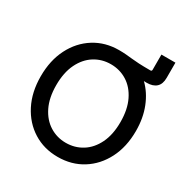

<svg xmlns="http://www.w3.org/2000/svg" viewBox="-191 -1002 1131 1170"><g transform="rotate(30 374.5 -417.0)"><path d="M374 11.7Q277.3 11.7 201.7 -35.6Q126 -83 82.8 -167.5Q39.6 -252 39.6 -363.3Q39.6 -475.1 82.8 -559.8Q126 -644.5 201.7 -691.9Q277.3 -739.3 374 -739.3Q402.3 -739.3 422.9 -737.5Q443.4 -735.8 465.1 -733.4Q486.8 -731 518.3 -729.2Q549.8 -727.5 600.1 -727.5Q610.4 -727.5 610.4 -737.8V-844.7H709V-737.8Q709 -693.8 685.5 -672.4Q662.1 -650.9 618.2 -650.9Q608.4 -650.9 598.6 -651.4Q650.4 -601.6 679.7 -527.8Q709 -454.1 709 -363.3Q709 -252 665.8 -167.5Q622.6 -83 546.9 -35.6Q471.2 11.7 374 11.7ZM374 -87.4Q437 -87.4 488.3 -119.4Q539.6 -151.4 569.8 -213.1Q600.1 -274.9 600.1 -363.3Q600.1 -452.1 569.8 -514.2Q539.6 -576.2 488.3 -608.2Q437 -640.1 374 -640.1Q311.5 -640.1 260.3 -608.2Q209 -576.2 178.7 -514.2Q148.4 -452.1 148.4 -363.3Q148.4 -274.9 178.7 -213.1Q209 -151.4 260.3 -119.4Q311.5 -87.4 374 -87.4Z"/></g></svg>

Font: Inter Display Medium
Style: Regular
Weight: 500
Designer: Rasmus Andersson
Foundry: rsms
Version: Version 4.001;git-9221beed3